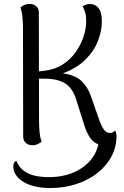

<svg xmlns="http://www.w3.org/2000/svg" viewBox="-20 -722 625 969"><path d="M233 227Q179 227 137 213.5Q95 200 71 174.5Q47 149 47 116Q47 108 50.5 101Q54 94 62 89Q76 122 101 140.5Q126 159 159 165.5Q192 172 226 172Q296 172 351 148.5Q406 125 439.5 83.5Q473 42 479 -12L508 3Q504 6 498.5 6.5Q493 7 489 7Q470 7 454.5 -5.5Q439 -18 427 -39Q415 -60 407 -85L365 -218Q359 -238 349 -257Q339 -276 321.5 -291.5Q304 -307 275 -316Q246 -325 202 -325H167L166 -361Q177 -362 186.5 -363Q196 -364 205 -365Q257 -371 296.5 -396.5Q336 -422 362 -459Q388 -496 401.5 -536.5Q415 -577 415 -614Q415 -645 408.5 -663.5Q402 -682 397 -690Q407 -696 415.5 -699Q424 -702 434 -702Q448 -702 462 -694.5Q476 -687 485 -668Q494 -649 494 -614Q494 -566 474.5 -515.5Q455 -465 411.5 -421.5Q368 -378 297 -352Q360 -343 391 -313.5Q422 -284 438 -239L485 -105Q498 -74 508.5 -63Q519 -52 533 -51Q538 -50 546 -53Q554 -56 561 -63Q565 -56 566.5 -49.5Q568 -43 568 -38Q568 20 542 68.5Q516 117 470 152.5Q424 188 363.5 207.5Q303 227 233 227ZM143 11Q123 11 110 -1Q97 -13 97 -33L96 -577Q96 -607 93.5 -634.5Q91 -662 83 -684Q89 -690 101 -696Q113 -702 130 -702Q150 -702 163 -690.5Q176 -679 176 -658L177 -114Q177 -85 179.5 -57Q182 -29 190 -7Q184 -2 172 4.5Q160 11 143 11Z"/></svg>

Font: Arima
Style: Regular
Weight: 400
Designer: Joana Correia and Natanael Gama
Foundry: NDISCOVER
Version: Version 1.101;gftools[0.9.23]